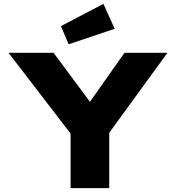

<svg xmlns="http://www.w3.org/2000/svg" viewBox="-20 -973 910 993"><path d="M345 0V-329L359 -264L24 -700H257L505 -366L389 -367L624 -700H846L536 -274L545 -337V0ZM335 -744 295 -838 515 -953 573 -824Z"/></svg>

Font: Lexend Giga ExtraBold
Style: Regular
Weight: 800
Designer: Bonnie Shaver-Troup, Thomas Jockin
Foundry: Lexend
Version: Version 1.007